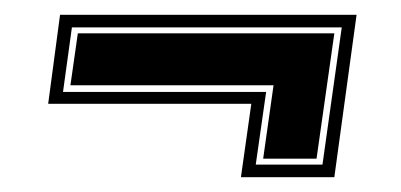

<svg xmlns="http://www.w3.org/2000/svg" viewBox="-20 -344 541 259"><path d="M305 -105 319 -204H45L61 -324H461L431 -105ZM325 -122H415L441 -307H77L65 -220H339ZM335 -130 349 -229H75L85 -299H431L407 -130Z"/></svg>

Font: Alumni Sans Collegiate One SC
Style: Italic
Weight: 400
Italic angle: -8°
Designer: Robert E. Leuschke
Foundry: Robert E. Leuschke
Version: Version 1.100